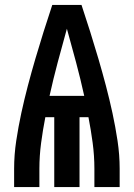

<svg xmlns="http://www.w3.org/2000/svg" viewBox="-20 -755 540 775"><path d="M37 0V-74Q37 -130 45.5 -186.5Q54 -243 66 -298.5Q78 -354 92.5 -409Q107 -464 123 -518.5Q139 -573 156 -627Q173 -681 191 -735H309Q327 -681 344 -627Q361 -573 377 -518.5Q393 -464 407.5 -409Q422 -354 434 -298.5Q446 -243 454.5 -186.5Q463 -130 463 -74V0H361V-74Q361 -126 354 -178.5Q347 -231 337 -282H301V0H199V-282H163Q153 -231 146 -178.5Q139 -126 139 -74V0ZM180 -368H320Q305 -436 287 -503.5Q269 -571 250 -639Q231 -571 213 -503.5Q195 -436 180 -368Z"/></svg>

Font: Iosevka Curly Heavy
Style: Regular
Weight: 900
Monospace: yes
Designer: Belleve Invis
Foundry: Belleve Invis
Version: Version 22.1.2; ttfautohint (v1.8.4)